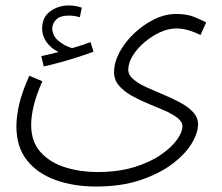

<svg xmlns="http://www.w3.org/2000/svg" viewBox="-20 -451 810 702"><path d="M40 11Q40 -25 50 -69Q60 -113 87 -174L135 -154Q94 -63 94 6Q94 68 129 106Q164 144 219 161Q274 178 336 178Q413 178 471 160Q529 142 568 115Q607 88 627 60Q647 32 647 11Q647 -6 629 -20Q611 -34 582.5 -46.5Q554 -59 522 -72Q490 -85 461.5 -101Q433 -117 415 -138Q397 -159 397 -187Q397 -222 416.5 -259Q436 -296 469.5 -328Q503 -360 543 -380Q583 -400 625 -400Q664 -400 691.5 -388.5Q719 -377 734 -369L713 -323Q696 -332 672 -339.5Q648 -347 625 -347Q595 -347 564 -332.5Q533 -318 506.5 -295Q480 -272 464.5 -246Q449 -220 449 -196Q449 -177 467 -161.5Q485 -146 514.5 -132.5Q544 -119 576.5 -105.5Q609 -92 638 -76.5Q667 -61 685.5 -41.5Q704 -22 704 3Q704 36 680 75Q656 114 608.5 149.5Q561 185 491.5 208Q422 231 331 231Q250 231 184 207.5Q118 184 79 135.5Q40 87 40 11ZM140 -208 131 -246Q151 -250 165.5 -253.5Q180 -257 194 -261Q168 -273 151 -296Q134 -319 134 -346Q134 -388 163.5 -409.5Q193 -431 231 -431Q256 -431 279 -423L272 -388Q262 -391 252 -392.5Q242 -394 231 -394Q201 -394 186.5 -380.5Q172 -367 171 -347Q172 -319 195 -300.5Q218 -282 244 -275Q282 -286 311 -297L322 -262Q298 -253 265.5 -242.5Q233 -232 200 -223Q167 -214 140 -208Z"/></svg>

Font: Noto Sans Arabic Light
Style: Regular
Weight: 300
Designer: Monotype Design Team, Nadine Chahine, Nizar Qandah and Khaled Hosny
Foundry: Monotype Imaging Inc.
Version: Version 2.012; ttfautohint (v1.8.4.7-5d5b)